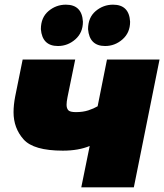

<svg xmlns="http://www.w3.org/2000/svg" viewBox="-20 -802 703 822"><path d="M438 -547H663L553 0H328L364 -177Q316 -157 249 -157Q124 -157 81 -205.2Q38 -253.5 38 -321.5Q38 -352.5 45 -389L77 -547H302L269 -386Q265 -366 265 -353.5Q265 -339 272 -330.5Q279 -322 305 -322Q335 -322 358 -329.5Q381 -337 398 -347ZM228 -605Q161 -605 155 -677Q155 -727 187.5 -754.5Q220 -782 262 -782Q331 -782 335 -709Q335 -662 302.5 -633.5Q270 -605 228 -605ZM430 -605Q363 -605 357 -677Q357 -727 389.5 -754.5Q422 -782 464 -782Q533 -782 537 -709Q537 -662 504.5 -633.5Q472 -605 430 -605Z"/></svg>

Font: Argentum Sans Black
Style: Italic
Weight: 900
Italic angle: -11°
Designer: Julieta Ulanovsky (font), Cristiano Sobral (main changes and remaster)
Foundry: Julieta Ulanovsky (font), Cristiano Sobral (main changes and remaster)
Version: Version 2.007;June 15, 2022;FontCreator 14.0.0.2814 64-bit; 